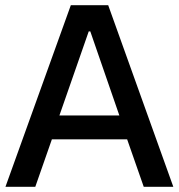

<svg xmlns="http://www.w3.org/2000/svg" viewBox="-20 -720 689 740"><path d="M1 0H116L180 -183H470L534 0H648L397 -700H253ZM209 -275 322 -599H328L440 -275Z"/></svg>

Font: Fixel Display Medium
Style: Regular
Weight: 500
Designer: AlfaBravo + MacPaw
Foundry: Kyrylo Tkachov, Marchela Mozhyna, Serhii Makarenko, Maria Weinstein, Zakhar Kryvoshyya
Version: Version 1.211